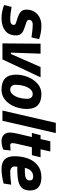

<svg xmlns="http://www.w3.org/2000/svg" viewBox="863 -1603 752 2518"><g transform="rotate(90 1239.0 -344.0)"><path d="M46 -22 71 -120Q106 -113 153 -107.5Q200 -102 234 -102Q307 -102 307 -151Q307 -164 293 -171.5Q279 -179 245 -189Q174 -209 140 -236Q106 -263 106 -313Q106 -375 134.5 -420Q163 -465 211 -488Q259 -511 314 -511Q366 -511 415.5 -501.5Q465 -492 494 -480L470 -381Q432 -387 383 -392Q334 -397 302 -397Q272 -397 256 -383Q240 -369 240 -348Q240 -332 254 -323Q268 -314 311 -301Q361 -285 387.5 -272Q414 -259 429 -237Q444 -215 444 -178Q444 -84 382.5 -36Q321 12 219 12Q170 12 122.5 1.5Q75 -9 46 -22Z M553 -500H684L670 -111H688L859 -500H994L759 0H549Z M959 -177Q959 -257 990 -334Q1021 -411 1078.5 -461Q1136 -511 1212 -511Q1409 -511 1409 -322Q1409 -241 1379.5 -164Q1350 -87 1293 -37.5Q1236 12 1156 12Q959 12 959 -177ZM1276 -324Q1276 -359 1259.5 -378Q1243 -397 1212 -397Q1176 -397 1148.5 -364Q1121 -331 1106.5 -280Q1092 -229 1092 -175Q1092 -140 1108.5 -121Q1125 -102 1156 -102Q1192 -102 1219.5 -135Q1247 -168 1261.5 -219Q1276 -270 1276 -324Z M1591 -700H1725L1564 0H1430Z M1718 -96Q1718 -136 1733 -198L1777 -386H1723L1753 -500H1804L1833 -628H1967L1938 -500H2043L2015 -386H1911L1865 -186Q1857 -152 1857 -130Q1857 -116 1864 -109Q1871 -102 1886 -102Q1909 -102 1954 -107L1943 -11Q1923 -2 1891.5 5Q1860 12 1831 12Q1777 12 1747.5 -18.5Q1718 -49 1718 -96Z M2029 -158Q2029 -253 2058 -333Q2087 -413 2148.5 -462Q2210 -511 2303 -511Q2478 -511 2478 -362Q2478 -297 2449 -261Q2420 -225 2360.5 -210Q2301 -195 2201 -195H2166Q2163 -183 2163 -161Q2163 -132 2183.5 -117Q2204 -102 2236 -102Q2271 -102 2319 -106Q2367 -110 2402 -115L2387 -16Q2351 -5 2298.5 3.5Q2246 12 2198 12Q2112 12 2070.5 -29.5Q2029 -71 2029 -158ZM2222 -294Q2291 -294 2318.5 -309Q2346 -324 2346 -360Q2346 -383 2333.5 -393Q2321 -403 2296 -403Q2207 -403 2181 -294Z"/></g></svg>

Font: Cairo
Style: Bold Italic
Weight: 700
Italic angle: -13°
Designer: Mohamed Gaber, Accademia di Belle Arti di Urbino and others
Foundry: Kief Type Foundry, Accademia di Belle Arti di Urbino and others
Version: Version 3.011